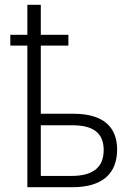

<svg xmlns="http://www.w3.org/2000/svg" viewBox="-20 -780 558 800"><path d="M150 -760H94V-635H23V-590H94V0H282C408 0 468 -58 468 -157C468 -252 409 -306 287 -306H150V-590H265V-635H150ZM283 -258C369 -258 412 -225 412 -155C412 -83 368 -47 278 -47H150V-258Z"/></svg>

Font: Noto Sans SemiCondensed Light
Style: Regular
Weight: 300
Width: 4
Designer: Monotype Design Team
Foundry: Monotype Imaging Inc.
Version: Version 2.013